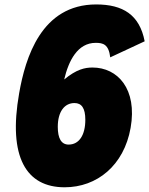

<svg xmlns="http://www.w3.org/2000/svg" viewBox="-20 -815 658 847"><path d="M265.1 11.2C407.7 11.2 526.9 -85 556.2 -251C586.4 -422.4 499 -517.1 388.2 -517.1C354.5 -517.1 317.4 -509.3 263.2 -464.4C282.7 -547.4 322.3 -626 402.3 -626C434.6 -626 459.5 -619.6 466.3 -562L618.2 -632.8C595.7 -750 522 -795.4 404.3 -795.4C162.1 -795.4 91.8 -559.6 64.5 -403.8C14.6 -121.1 96.2 11.2 265.1 11.2ZM282.7 -177.2C250.5 -177.2 234.9 -204.6 234.9 -255.4C234.9 -321.3 263.7 -360.4 308.6 -360.4C339.8 -360.4 356.4 -338.4 356.4 -286.6C356.4 -219.2 329.1 -177.2 282.7 -177.2Z"/></svg>

Font: Decalotype Black Italic
Style: Regular
Weight: 900
Italic angle: -10°
Designer: Alfredo Marco Pradil
Foundry: Alfredo Marco Pradil
Version: Version 1.0